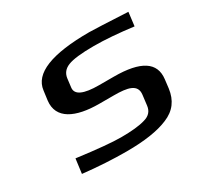

<svg xmlns="http://www.w3.org/2000/svg" viewBox="-113 -639 830 793"><g transform="rotate(-30 302.0 -242.0)"><path d="M282 -217H351C417 -217 461 -208 455 -160L449 -111C446 -87 432 -71 406 -64C380 -56 341 -52 291 -52C251 -52 182 -58 84 -71L75 -2C147 6 217 10 282 10C367 10 433 0 480 -20C529 -40 555 -76 562 -128L567 -170C576 -246 518 -284 390 -284H320C246 -284 211 -300 215 -333L220 -374C223 -396 235 -412 258 -421C280 -430 321 -435 381 -435C435 -435 498 -430 568 -421L576 -486C474 -491 414 -494 394 -494C214 -494 119 -456 110 -380L104 -335C94 -252 170 -217 282 -217Z"/></g></svg>

Font: Gamestation Extended
Style: Italic
Weight: 400
Width: 7
Designer: Jonas Hecksher
Foundry: Jonas Hecksher, Playtypeª, e-types AS
Version: Version 1.003